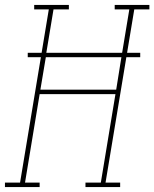

<svg xmlns="http://www.w3.org/2000/svg" viewBox="-57 -755 623 775"><path d="M-37 0V-18H24L108 -524H55V-542H111L140 -717H81V-735H221V-717H159L130 -542H436L465 -717H406V-735H546V-717H485L456 -542H509V-524H453L369 -18H428V0H288V-18H350L409 -375H103L44 -18H103V0ZM106 -393H412L433 -524H128Z"/></svg>

Font: Iosevka Slab Thin
Style: Italic
Weight: 100
Italic angle: -9°
Monospace: yes
Designer: Belleve Invis
Foundry: Belleve Invis
Version: Version 11.1.1; ttfautohint (v1.8.3)